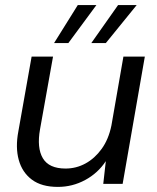

<svg xmlns="http://www.w3.org/2000/svg" viewBox="-20 -721 614 753"><path d="M207 12Q143 12 105 -16.5Q67 -45 53.5 -94Q40 -143 52 -206L104 -499H188L137 -214Q124 -141 148 -100.5Q172 -60 237 -60Q279 -60 315.5 -80Q352 -100 379 -137.5Q406 -175 417 -229L464 -499H548L461 0H385L395 -89Q364 -42 314 -15Q264 12 207 12ZM338 -552 443 -701H516L395 -552ZM192 -552 285 -701H358L248 -552Z"/></svg>

Font: DM Sans 20pt
Style: Italic
Weight: 400
Italic angle: -10°
Version: Version 4.004;gftools[0.9.30]